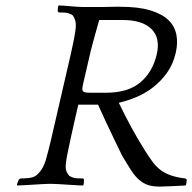

<svg xmlns="http://www.w3.org/2000/svg" viewBox="-20 -680 711 710"><path d="M286.6 6 289.5 2 290.7 -16 287.6 -20C270.3 -20 258.6 -20.8 252.7 -22.5C246.7 -24.2 241.2 -26.7 235.9 -30C232.7 -33.3 229.3 -38.8 225.7 -46.5C222.2 -54.2 222 -67.7 225.1 -87C226 -93.7 228 -104.8 231.3 -120.5C234.6 -136.2 238.3 -153.7 242.4 -173C246.6 -192.3 251.1 -212.7 256 -234L269.6 -293H342.6C351 -274.3 360.2 -254.2 370.2 -232.5C380.2 -210.8 389.8 -190.5 399.1 -171.5C408.4 -152.5 416.3 -136.2 422.8 -122.5C429.3 -108.8 433.3 -101 434.9 -99C446.4 -79.7 456.7 -63 465.8 -49C474.9 -35 484.5 -23.7 494.5 -15C504.5 -6.3 515.3 0 527.1 4C538.8 8 553.4 10 570.7 10C581.4 10 596.1 9.5 615 8.5C633.9 7.5 650.8 6.7 665.6 6L668.5 2L670.7 -16L665.6 -20C643.6 -22.7 625.2 -26.7 610.4 -32C595.6 -37.3 582.7 -44.3 571.7 -53C560.7 -61.7 551 -72 542.4 -84C533.8 -96 524.7 -109.7 514.9 -125C497.3 -153 480.6 -181.7 464.7 -211C448.8 -240.3 433.7 -270 419.3 -300C439.7 -304.7 460.9 -311.5 483 -320.5C505.1 -329.5 525.8 -341.5 545.3 -356.5C564.8 -371.5 582.1 -389.5 597.3 -410.5C612.5 -431.5 623.4 -456.3 630 -485C635.5 -509 636.2 -531.5 632.1 -552.5C627.9 -573.5 617.9 -591.5 602 -606.5C586.2 -621.5 563.7 -633.3 534.7 -642C505.7 -650.7 468.9 -655 424.2 -655H404.2C396.2 -655 387.4 -654.8 377.6 -654.5C367.9 -654.2 358.3 -654 349 -654H324H288C280.7 -654 272.7 -654.3 264.2 -655C255.7 -655.7 247.4 -656.3 239.2 -657C231 -657.7 223.2 -658.3 215.6 -659C208.1 -659.7 202 -660 197.4 -660L194.5 -656L193.3 -638L197.4 -634C214 -634 225.4 -633.2 231.3 -631.5C237.2 -629.8 242.8 -627.3 248.1 -624C252.3 -619.3 255.7 -612.5 258.3 -603.5C260.9 -594.5 261.1 -582.3 258.9 -567C256.4 -550.3 253.3 -533.5 249.7 -516.5C246.2 -499.5 242.8 -484.3 239.7 -471L179.7 -211L168.2 -161C165.1 -147.7 162.3 -136.3 159.8 -127C157.3 -117.7 155.2 -109.8 153.4 -103.5C151.6 -97.2 150.2 -91.7 149.1 -87C143.1 -69.7 136.8 -56.7 130.1 -48C123.4 -39.3 117 -33 110.7 -29C103.8 -25 94.9 -22.5 84 -21.5C73.1 -20.5 63.6 -20 55.6 -20L49.7 -16L42.5 2L43.6 6C48.3 6 56 5.7 66.8 5C77.7 4.3 88.8 3.7 100.3 3C111.8 2.3 123 1.7 133.8 1C144.6 0.3 152.3 0 157 0H176C180.7 0 188.3 0.3 198.8 1C209.3 1.7 220.1 2.3 231.3 3C242.5 3.7 253.3 4.3 263.9 5C274.4 5.7 281.9 6 286.6 6ZM370.8 -337H317.8C309.1 -337 302.4 -337.3 297.5 -338C292.7 -338.7 289.2 -340.2 287.1 -342.5C285 -344.8 284.1 -348.5 284.6 -353.5C285.1 -358.5 286.3 -365.3 288.3 -374L311 -472L316.3 -495C318.1 -503 320.5 -512 323.5 -522C326.5 -532 329.7 -543.7 333.1 -557C336.5 -570.3 341.1 -586.7 346.9 -606H433.9C481.9 -606 517.2 -595 539.8 -573C562.4 -551 569 -519.7 559.6 -479C549.6 -435.7 529.5 -401.2 499.2 -375.5C468.9 -349.8 426.1 -337 370.8 -337Z"/></svg>

Font: Quattrocento
Style: Italic
Weight: 400
Italic angle: -13°
Designer: Pablo Impallari
Foundry: Pablo Impallari, Igino Marini, Branda Gallo
Version: Version 2.000